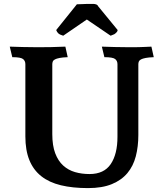

<svg xmlns="http://www.w3.org/2000/svg" viewBox="-20 -952 828 984"><path d="M431 12Q352 12 292 -2.5Q232 -17 191.5 -49Q151 -81 130.5 -131.5Q110 -182 110 -253V-623Q110 -640 98 -649.5Q86 -659 43 -659L30 -713Q60 -712 96 -711Q132 -710 170 -710Q202 -710 239.5 -710.5Q277 -711 315 -713L327 -659Q301 -658 285.5 -655Q270 -652 261.5 -647.5Q253 -643 250.5 -636.5Q248 -630 248 -623V-265Q248 -206 263 -166.5Q278 -127 304 -103.5Q330 -80 364.5 -70Q399 -60 439 -60Q513 -60 547.5 -111Q582 -162 582 -251V-623Q582 -640 570 -649.5Q558 -659 515 -659L502 -713Q532 -712 567.5 -711Q603 -710 641 -710Q657 -710 669.5 -710Q682 -710 695 -710.5Q708 -711 722.5 -711.5Q737 -712 756 -713L768 -659Q742 -658 726.5 -655Q711 -652 702.5 -647.5Q694 -643 691.5 -636.5Q689 -630 689 -623V-260Q689 -201 676 -151Q663 -101 633 -65Q603 -29 553.5 -8.5Q504 12 431 12ZM458 -932Q465 -932 472.5 -929.5Q480 -927 483 -920L583 -798Q583 -796 581.5 -792.5Q580 -789 576 -785Q570 -779 565.5 -776.5Q561 -774 547 -769L425 -852L304 -769Q287 -774 279.5 -780.5Q272 -787 268 -798L374 -930Q377 -930 389 -930.5Q401 -931 404 -931Q415 -932 428.5 -932Q442 -932 458 -932Z"/></svg>

Font: Lusitana
Style: Bold
Weight: 700
Designer: Ana Paula Megda
Foundry: Ana Paula Megda
Version: Version 1.000; ttfautohint (v1.1) -l 8 -r 50 -G 200 -x 14 -D